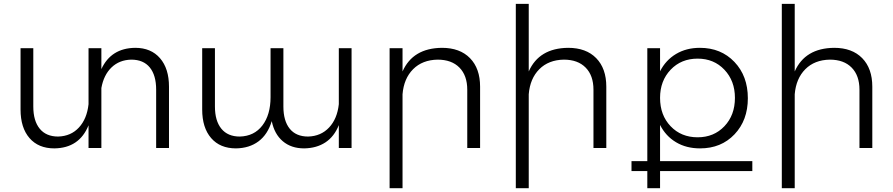

<svg xmlns="http://www.w3.org/2000/svg" viewBox="-20 -777 4687 1008"><path d="M689.9 -525.9Q772.9 -525.9 820.1 -471.4Q867.2 -417 867.2 -321.8V0H799.8V-306.2Q799.8 -381.8 766.4 -422.9Q732.9 -463.9 668.9 -463.9Q606.4 -462.4 565.4 -422.9Q524.4 -383.3 512.2 -314.9V0H444.8V-119.1Q396.5 0.5 265.1 2Q181.6 2 134.8 -52.2Q87.9 -106.4 87.9 -202.1V-523.9H154.8V-217.8Q154.8 -142.6 188.5 -101.3Q222.2 -60.1 285.2 -60.1Q352.5 -62 394.5 -107.7Q436.5 -153.3 444.8 -230V-523.9H512.2V-414.1Q563 -524.4 689.9 -525.9Z M1758.8 -523.9H1825.7V0H1758.8V-120.1Q1734.9 -60.1 1688.5 -29.5Q1642.1 1 1576.7 2Q1508.8 2 1464.6 -35.6Q1420.4 -73.2 1406.7 -141.1Q1385.3 -70.8 1337.2 -34.9Q1289.1 1 1218.8 2Q1135.3 2 1088.4 -52.2Q1041.5 -106.4 1041.5 -202.1V-523.9H1108.4V-217.8Q1108.4 -142.6 1142.1 -101.3Q1175.8 -60.1 1238.8 -60.1Q1314.5 -62 1357.4 -118.2Q1400.4 -174.3 1400.4 -267.1V-523.9H1467.8V-217.8Q1467.8 -142.6 1501 -101.3Q1534.2 -60.1 1597.7 -60.1Q1665 -62 1707.8 -107.7Q1750.5 -153.3 1758.8 -230Z M2300.3 -525.9Q2394.5 -525.9 2447.5 -471.7Q2500.5 -417.5 2500.5 -321.8V0H2433.1V-306.2Q2433.1 -380.4 2392.1 -422.1Q2351.1 -463.9 2277.3 -463.9Q2197.3 -462.4 2148.7 -413.6Q2100.1 -364.7 2093.3 -282.2V210.9H2025.4V-523.9H2093.3V-401.9Q2147.5 -524.4 2300.3 -525.9Z M2962.9 -525.9Q3057.1 -525.9 3110.1 -471.7Q3163.1 -417.5 3163.1 -321.8V0H3095.7V-306.2Q3095.7 -380.4 3054.7 -422.1Q3013.7 -463.9 2939.9 -463.9Q2859.9 -462.4 2811.3 -413.6Q2762.7 -364.7 2755.9 -282.2V210.9H2688V-756.8H2755.9V-401.9Q2810.1 -524.4 2962.9 -525.9Z M3929.7 68.8V121.1H3445.3V210.9H3378.4V121.1H3295.4V68.8H3378.4V-523.9H3445.3V-402.8Q3475.1 -461.4 3529.3 -493.7Q3583.5 -525.9 3654.3 -525.9Q3765.1 -525.9 3835.7 -451.9Q3906.2 -377.9 3906.2 -261.2Q3906.2 -145.5 3836.2 -71.8Q3766.1 2 3655.3 2Q3583 2 3529.1 -30.3Q3475.1 -62.5 3445.3 -121.1V68.8ZM3642.6 -469.2Q3556.2 -469.2 3500.7 -410.9Q3445.3 -352.5 3445.3 -263.2Q3445.3 -172.4 3500.7 -114.3Q3556.2 -56.2 3642.6 -56.2Q3728 -56.2 3783.2 -114.3Q3838.4 -172.4 3838.4 -263.2Q3838.4 -352.5 3783.2 -410.9Q3728 -469.2 3642.6 -469.2Z M4359.4 -525.9Q4453.6 -525.9 4506.6 -471.7Q4559.6 -417.5 4559.6 -321.8V0H4492.2V-306.2Q4492.2 -380.4 4451.2 -422.1Q4410.2 -463.9 4336.4 -463.9Q4256.3 -462.4 4207.8 -413.6Q4159.2 -364.7 4152.3 -282.2V210.9H4084.5V-756.8H4152.3V-401.9Q4206.5 -524.4 4359.4 -525.9Z"/></svg>

Font: Montserrat arm Light
Style: Regular
Weight: 300
Designer: Julieta Ulanovsky
Foundry: Julieta Ulanovsky
Version: Version 6.000;PS 006.000;hotconv 1.0.88;makeotf.lib2.5.64775